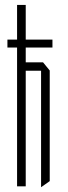

<svg xmlns="http://www.w3.org/2000/svg" viewBox="-20 -753 273 776"><path d="M10 -561V-593H49V-733H84V-593H192V-561H84V-501H154L181 -468V-21L147 3H146V-467H84V0H49V-561Z"/></svg>

Font: Foldit Thin ExtraLight
Style: Regular
Weight: 250
Version: Version 1.003